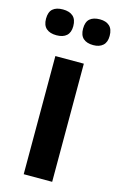

<svg xmlns="http://www.w3.org/2000/svg" viewBox="-123 -773 509 821"><g transform="rotate(15 131.0 -362.0)"><path d="M70 0V-523H196V0ZM214 -610Q185 -610 169.5 -624Q154 -638 154 -667Q154 -697 169.5 -710.5Q185 -724 214 -724Q241 -724 256.5 -710Q272 -696 272 -666Q272 -638 256.5 -624Q241 -610 214 -610ZM51 -610Q22 -610 6 -624Q-10 -638 -10 -667Q-10 -697 5.5 -710.5Q21 -724 50 -724Q79 -724 95 -710Q111 -696 111 -666Q111 -638 95.5 -624Q80 -610 51 -610Z"/></g></svg>

Font: Bricolage Grotesque 17pt SemiBold
Style: Regular
Weight: 600
Version: Version 1.001;gftools[0.9.33.dev8+g029e19f]